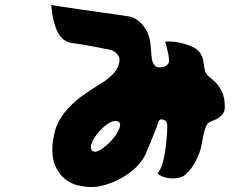

<svg xmlns="http://www.w3.org/2000/svg" viewBox="-20 -745 1040 791"><path d="M513 -677Q545 -671 570.5 -638.5Q596 -606 600 -562Q603 -533 604 -517Q605 -501 608 -492Q611 -483 619 -474Q626 -467 638.5 -467.5Q651 -468 658 -471Q665 -473 671.5 -480.5Q678 -488 676 -500Q676 -509 673 -523.5Q670 -538 666.5 -552Q663 -566 660 -573Q685 -576 714 -570.5Q743 -565 767.5 -554.5Q792 -544 803 -529Q815 -513 817.5 -494Q820 -475 823.5 -458Q827 -441 839 -431Q852 -421 867.5 -406Q883 -391 894.5 -367Q906 -343 906 -305Q907 -286 896 -273.5Q885 -261 872 -254.5Q859 -248 852 -246Q842 -242 838 -238Q834 -234 832 -230Q827 -223 822 -204.5Q817 -186 813.5 -165.5Q810 -145 806 -130Q800 -108 786 -80Q772 -52 744 -26Q733 -15 711 -11.5Q689 -8 666.5 -12.5Q644 -17 629 -30Q642 -45 650.5 -75.5Q659 -106 663 -140.5Q667 -175 668.5 -201.5Q670 -228 668 -235Q665 -251 648 -253Q635 -255 632 -240Q629 -230 620 -207Q611 -184 601 -161Q591 -138 586 -124Q566 -71 513 -32.5Q460 6 397 21Q376 26 352 25.5Q328 25 294 17Q272 11 248 -7.5Q224 -26 208.5 -60Q193 -94 196 -146Q197 -164 203.5 -193.5Q210 -223 224 -248Q243 -282 270 -308.5Q297 -335 325.5 -355Q354 -375 377 -389Q400 -403 410 -410Q454 -442 464 -465.5Q474 -489 472 -502Q470 -516 457 -528Q444 -540 412 -544Q403 -546 379.5 -550.5Q356 -555 328.5 -560Q301 -565 281 -567Q238 -572 217.5 -613Q197 -654 191 -725Q197 -723 228 -718.5Q259 -714 302 -707.5Q345 -701 389 -695Q433 -689 467 -684Q501 -679 513 -677ZM360 -124Q371 -114 394.5 -128.5Q418 -143 439 -166Q460 -189 470.5 -213Q481 -237 467 -244Q454 -251 434.5 -241Q415 -231 398 -213Q375 -191 361.5 -163.5Q348 -136 360 -124Z"/></svg>

Font: Potta One
Style: Regular
Weight: 400
Designer: 108,108go
Foundry: Font Zone 108
Version: Version 1.000